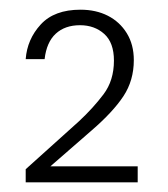

<svg xmlns="http://www.w3.org/2000/svg" viewBox="-20 -728 346 396"><path d="M33 -352V-379L143 -478Q172 -505 193.5 -533.5Q215 -562 215 -603Q215 -640 195 -658Q175 -676 145 -676Q114 -676 95 -658.5Q76 -641 72 -606H33Q36 -647 64 -677.5Q92 -708 146 -708Q178 -708 202.5 -695.5Q227 -683 241.5 -659.5Q256 -636 256 -604Q256 -562 234.5 -529.5Q213 -497 169 -459L84 -385H264V-352Z"/></svg>

Font: DM Sans 20pt ExtraLight
Style: Regular
Weight: 250
Version: Version 4.004;gftools[0.9.30]